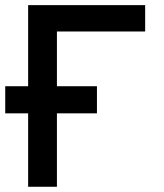

<svg xmlns="http://www.w3.org/2000/svg" viewBox="-22 -713 628 733"><path d="M-2 -280.3V-383.8H348.1V-280.3ZM85.4 0V-693.4H195.3V0ZM85.4 -592.8V-693.4H532.2V-592.8Z"/></svg>

Font: Cascadia Mono Medium
Style: Regular
Weight: 500
Monospace: yes
Designer: Aaron Bell
Foundry: Saja Typeworks
Version: Version 2407.024